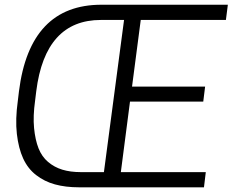

<svg xmlns="http://www.w3.org/2000/svg" viewBox="-20 -800 993 820"><path d="M509.8 -714.8H411.1Q172.9 -714.8 134.8 -410.2L129.9 -370.1Q120.6 -303.7 125.5 -253.2Q130.4 -202.6 144.5 -166.7Q158.7 -130.9 185.3 -108.4Q211.9 -85.9 246.1 -75.4Q280.3 -64.9 325.2 -64.9H423.8ZM56.2 -370.1 61 -410.2Q107.4 -779.8 413.1 -779.8H953.1L944.8 -714.8H581.1L543.9 -430.2H856L848.1 -366.2H535.2L496.1 -64.9H858.9L851.1 0H317.9Q259.8 0 214.6 -12.5Q169.4 -24.9 134 -52.5Q98.6 -80.1 78.9 -123.3Q59.1 -166.5 52 -228Q44.9 -289.6 56.2 -370.1Z"/></svg>

Font: Cooper Hewitt
Style: Book Italic
Weight: 706
Designer: Village Type and Design LLC
Foundry: Cooper Hewitt Smithsonian Design Museum
Version: 1.000